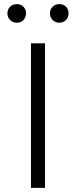

<svg xmlns="http://www.w3.org/2000/svg" viewBox="-20 -910 368 930"><path d="M130 0V-700H198V0ZM222 -845Q222 -865 235 -877.5Q248 -890 267 -890Q287 -890 299.5 -877.5Q312 -865 312 -845Q312 -826 299.5 -813Q287 -800 267 -800Q248 -800 235 -813Q222 -826 222 -845ZM16 -845Q16 -865 29 -877.5Q42 -890 61 -890Q81 -890 93.5 -877.5Q106 -865 106 -845Q106 -826 93.5 -813Q81 -800 61 -800Q42 -800 29 -813Q16 -826 16 -845Z"/></svg>

Font: Aboreto
Style: Regular
Weight: 400
Designer: Dominik Jáger
Foundry: Dominik Jáger
Version: Version 1.001; ttfautohint (v1.8.4.7-5d5b)